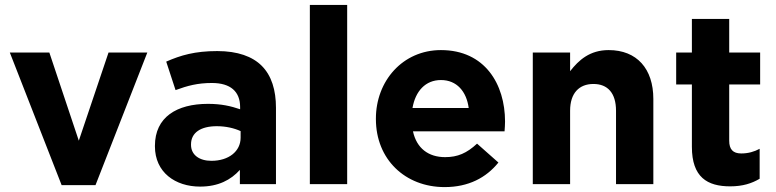

<svg xmlns="http://www.w3.org/2000/svg" viewBox="-20 -750 3160 782"><path d="M20 -536 231 4H369L580 -536H422L301 -177L181 -536Z M795 10C869 10 920 -17 957 -58V0H1104V-311C1104 -383 1086 -442 1046 -482C1008 -520 948 -542 865 -542C774 -542 716 -525 657 -499L695 -383C744 -401 785 -412 843 -412C919 -412 958 -377 958 -314V-305C920 -318 881 -327 827 -327C700 -327 611 -273 611 -156V-154C611 -48 694 10 795 10ZM841 -95C792 -95 758 -119 758 -160V-162C758 -210 798 -236 863 -236C900 -236 934 -228 960 -216V-189C960 -134 912 -95 841 -95Z M1242 -730V0H1394V-730Z M1791 12C1888 12 1960 -26 2010 -88L1923 -165C1881 -126 1844 -110 1793 -110C1725 -110 1677 -146 1662 -215H2035C2036 -229 2037 -243 2037 -255C2037 -407 1955 -546 1776 -546C1620 -546 1511 -420 1511 -267V-265C1511 -101 1630 12 1791 12ZM1889 -310H1660C1672 -379 1713 -424 1776 -424C1840 -424 1880 -378 1889 -310Z M2150 -536V0H2302V-299C2302 -371 2339 -408 2397 -408C2455 -408 2489 -371 2489 -299V0H2641V-347C2641 -470 2574 -546 2459 -546C2382 -546 2337 -505 2302 -460V-536Z M2954 9C3005 9 3042 -3 3074 -22V-144C3052 -132 3027 -125 2999 -125C2965 -125 2950 -142 2950 -177V-406H3076V-536H2950V-673H2798V-536H2734V-406H2798V-152C2798 -28 2861 9 2954 9Z"/></svg>

Font: Mission
Style: Bold
Weight: 700
Version: Version 1.000;FEAKit 1.0